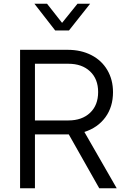

<svg xmlns="http://www.w3.org/2000/svg" viewBox="-20 -1013 681 1033"><path d="M88 -745H344Q416 -745 471.5 -716.5Q527 -688 557.5 -636Q588 -584 588 -517Q588 -438 547 -382Q506 -326 434 -303L608 0H514L350 -290H168V0H88ZM348 -365Q421 -365 464.5 -406Q508 -447 508 -518Q508 -588 464.5 -629Q421 -670 348 -670H168V-365ZM165 -993H233L314 -890L397 -993H465L351 -849H277Z"/></svg>

Font: Evergrow Sans 
Style: Regular
Weight: 400
Foundry: 10Web
Version: Version 1.000